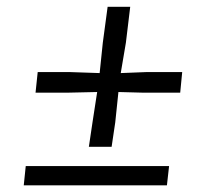

<svg xmlns="http://www.w3.org/2000/svg" viewBox="-20 -558 644 578"><path d="M247.5 -116 258.5 -190 272.5 -281 182.5 -279H87L93.5 -341H191L280 -338L289.5 -429.5L304 -537.5H372L359 -429.5L343.5 -338L420 -341H528.5L522.5 -279H411.5L336.5 -281L327 -190L316 -116ZM51.5 0 57.5 -58H489L482.5 0Z"/></svg>

Font: Merriweather 60pt
Style: Italic
Weight: 400
Italic angle: -7.8°
Version: Version 2.101